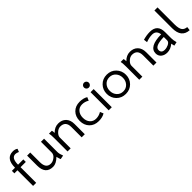

<svg xmlns="http://www.w3.org/2000/svg" viewBox="316 -2048 3417 3417"><g transform="rotate(-45 2025.0 -339.5)"><path d="M179.2 0H101.5V-393.6H23.8V-456.4H103Q103 -690.6 280.7 -690.6Q336.6 -690.6 372.8 -663.4L350.5 -605.4Q306.4 -624.8 278.2 -624.8Q179.2 -624.8 179.2 -456.4H311.9V-393.6H179.2Z M861.4 -4.5 786.1 10.4Q773.8 -18.8 760.9 -72.3Q675.2 12.4 596 12.4Q407.4 12.4 407.4 -206.4V-456.4H485.6V-214.9Q485.6 -55.9 607.4 -55.9Q657.9 -55.9 706.9 -94.6Q755.9 -133.2 755.9 -186.1V-456.4H833.7V-120.3Q833.7 -73.3 861.4 -4.5Z M1402.5 0H1324.3V-259.4Q1324.3 -405.9 1190.6 -405.9Q1140.6 -405.9 1093.8 -361.9Q1047 -317.8 1047 -273.3V0H968.8V-337.6Q968.8 -422.8 958.9 -457.9H1031.7Q1039.6 -438.1 1039.6 -395.5Q1111.4 -470.3 1202.5 -470.3Q1293.6 -470.3 1348 -414.1Q1402.5 -357.9 1402.5 -259.4Z M1900.5 -26.2Q1839.1 12.4 1746 12.4Q1637.1 12.4 1571.3 -55.4Q1505.4 -123.3 1505.4 -230.7Q1505.4 -339.6 1571.3 -406.9Q1637.1 -474.3 1746 -474.3Q1837.6 -474.3 1900.5 -435.6L1873.8 -372.3Q1812.9 -410.4 1743.1 -410.4Q1671.3 -410.4 1628 -360.4Q1584.7 -310.4 1584.7 -230.7Q1584.7 -150 1628.2 -101Q1671.8 -52 1743.1 -52Q1812.9 -52 1873.8 -89.6Z M2082.2 0H2004V-456.4H2082.2ZM2102.5 -597.5Q2102.5 -571.8 2084.4 -553.7Q2066.3 -535.6 2041.1 -535.6Q2015.3 -535.6 1997.5 -553.7Q1979.7 -571.8 1979.7 -597.5Q1979.7 -623.3 1997.5 -641.1Q2015.3 -658.9 2041.1 -658.9Q2066.3 -658.9 2084.4 -641.1Q2102.5 -623.3 2102.5 -597.5Z M2669.8 -230.7Q2669.8 -128.7 2601.2 -58.9Q2532.7 10.9 2428.2 10.9Q2323.3 10.9 2254.7 -58.9Q2186.1 -128.7 2186.1 -230.7Q2186.1 -333.2 2254.7 -403.7Q2323.3 -474.3 2428.2 -474.3Q2532.7 -474.3 2601.2 -403.7Q2669.8 -333.2 2669.8 -230.7ZM2593.1 -230.7Q2593.1 -306.4 2546.8 -357.7Q2500.5 -408.9 2428.2 -408.9Q2355 -408.9 2308.7 -357.7Q2262.4 -306.4 2262.4 -230.7Q2262.4 -155.9 2308.7 -104.7Q2355 -53.5 2428.2 -53.5Q2500.5 -53.5 2546.8 -104.7Q2593.1 -155.9 2593.1 -230.7Z M3206.9 0H3128.7V-259.4Q3128.7 -405.9 2995 -405.9Q2945 -405.9 2898.3 -361.9Q2851.5 -317.8 2851.5 -273.3V0H2773.3V-337.6Q2773.3 -422.8 2763.4 -457.9H2836.1Q2844.1 -438.1 2844.1 -395.5Q2915.8 -470.3 3006.9 -470.3Q3098 -470.3 3152.5 -414.1Q3206.9 -357.9 3206.9 -259.4Z M3715.8 -3.5 3644.1 11.9 3629.7 -51.5Q3555.4 12.4 3469.8 12.4Q3401 12.4 3355.9 -24.3Q3310.9 -60.9 3309.9 -123.3Q3309.9 -292.6 3620.8 -296.5Q3605.9 -407.4 3504 -407.4Q3429.2 -407.4 3344.6 -374.8L3336.1 -444.1Q3425.2 -470.3 3507.9 -470.3Q3698 -470.3 3698 -274.8V-120.3Q3698 -67.8 3715.8 -3.5ZM3620.3 -143.6V-229.7Q3389.1 -225.7 3389.1 -131.2Q3389.1 -55 3473.8 -55Q3519.8 -55 3565.8 -76.7Q3620.3 -104 3620.3 -143.6Z M4031.7 10.9Q3835.6 0 3835.6 -235.1V-680.7H3913.9V-254.5Q3913.9 -147.5 3947 -103Q3976.7 -64.4 4040.1 -58.9Z"/></g></svg>

Font: Shan Wanhai
Style: Regular
Weight: 400
Designer: Khon Soe Zaw Thu
Foundry: Shan Unicode
Version: Version 1.00 June 3, 2017, initial release